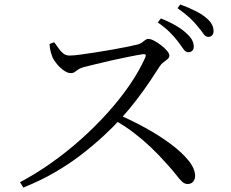

<svg xmlns="http://www.w3.org/2000/svg" viewBox="-20 -838 1040 864"><path d="M827 -603Q815 -603 805.5 -617Q796 -631 781 -651Q765 -672 744 -693Q723 -714 690 -737L704 -755Q742 -740 771 -723Q800 -706 818 -689Q837 -672 844.5 -657.5Q852 -643 852 -628Q852 -616 845 -609.5Q838 -603 827 -603ZM70 -18Q140 -55 209.5 -104Q279 -153 343 -210Q407 -267 463 -329Q519 -391 563 -455Q607 -519 634 -580Q641 -597 622 -594Q596 -590 559 -582.5Q522 -575 483.5 -566.5Q445 -558 411.5 -549.5Q378 -541 357 -536Q342 -532 333 -526Q324 -520 317 -514.5Q310 -509 298 -509Q284 -509 267 -521Q250 -533 236.5 -549.5Q223 -566 217 -578Q213 -588 208.5 -603.5Q204 -619 203 -640L224 -648Q233 -636 242.5 -622Q252 -608 264 -598Q276 -588 293 -588Q309 -588 340 -592Q371 -596 408.5 -602Q446 -608 484 -614.5Q522 -621 553 -627.5Q584 -634 600 -638Q611 -641 618.5 -646.5Q626 -652 633 -657.5Q640 -663 647 -663Q658 -663 674 -654.5Q690 -646 705.5 -634Q721 -622 731.5 -609.5Q742 -597 742 -588Q742 -579 734 -572Q726 -565 716 -558Q706 -551 699 -540Q682 -513 655.5 -473.5Q629 -434 595.5 -390Q562 -346 523 -303Q489 -266 444 -224.5Q399 -183 344.5 -141Q290 -99 225 -61.5Q160 -24 85 6ZM824 -10Q811 -10 799.5 -20.5Q788 -31 772.5 -51.5Q757 -72 730 -101Q695 -141 658.5 -175.5Q622 -210 581.5 -241Q541 -272 491 -300L511 -323Q574 -296 635.5 -262Q697 -228 747.5 -190.5Q798 -153 828 -116Q858 -79 858 -46Q858 -32 849.5 -21Q841 -10 824 -10ZM917 -672Q905 -672 895 -686.5Q885 -701 869 -720Q854 -739 833.5 -758Q813 -777 779 -801L791 -818Q829 -804 858 -789.5Q887 -775 905 -760Q925 -744 933 -729Q941 -714 941 -698Q941 -686 934.5 -679Q928 -672 917 -672Z"/></svg>

Font: Noto Serif JP
Style: Regular
Weight: 400
Designer: Ryoko NISHIZUKA  (kana & ideographs); Frank Grießhammer (Latin, Greek & Cyrillic); Wenlong ZHANG  (bopomofo); Sandoll Co
Foundry: Adobe
Version: Version 2.003-H1;hotconv 1.1.1;makeotfexe 2.6.0